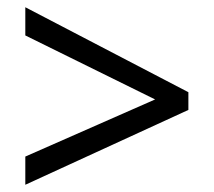

<svg xmlns="http://www.w3.org/2000/svg" viewBox="-20 -588 591 531"><path d="M50 -155 409 -313 50 -490V-568L501 -333V-284L50 -77Z"/></svg>

Font: binaryvertical115
Style: Book
Weight: 400
Designer: Jelle Bosma - Monotype Design Team
Foundry: Monotype Imaging Inc.
Version: Version 2.003